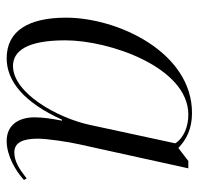

<svg xmlns="http://www.w3.org/2000/svg" viewBox="-30 -556 596 576"><g transform="rotate(90 268.0 -268.0)"><path d="M155 10C223 10 287 -41 339 -156H342C336 -126 332 -97 332 -74C332 -22 358 10 403 10C446 10 492 -16 520 -42L515 -50C485 -26 463 -13 437 -13C408 -13 396 -38 396 -83C396 -112 406 -178 413 -208L485 -535H463L424 -505C399 -529 367 -546 319 -546C137 -546 33 -324 33 -168C33 -58 71 10 155 10ZM178 -9C134 -9 101 -49 101 -166C101 -299 182 -535 324 -535C359 -535 393 -522 410 -496L355 -241C334 -142 259 -9 178 -9Z"/></g></svg>

Font: Noto Serif Display Light
Style: Italic
Weight: 300
Italic angle: -12°
Designer: Monotype Design Team
Foundry: Monotype Imaging Inc.
Version: Version 2.009